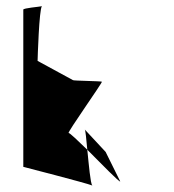

<svg xmlns="http://www.w3.org/2000/svg" viewBox="-20 -598 560 618"><path d="M55 -61C55 -61 257 -9 277 -1C271 -8 266 -67 261 -116C231 -145 205 -170 201 -170C195 -170 310 -332 308 -335C306 -337 215 -338 215 -340L101 -402C101 -408 106 -570 115 -578C106 -576 55 -572 55 -567ZM116 -578H115ZM253 -181C255 -179 258 -150 261 -116C307 -70 365 -10 367 -14L320 -109ZM277 -1C278 0 278 0 279 0Z"/></svg>

Font: Ampere
Style: SCCnd
Weight: 400
Version: Version 1